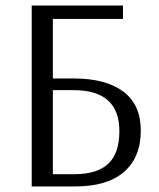

<svg xmlns="http://www.w3.org/2000/svg" viewBox="-20 -670 573 690"><path d="M245 -346H170V-44H247Q329 -44 369 -81.5Q409 -119 409 -199Q409 -346 245 -346ZM422 -650V-602H170V-388H245Q360 -388 423 -341Q486 -294 486 -201Q486 -105 426 -52.5Q366 0 250 0H94V-650Z"/></svg>

Font: Arsenal
Style: Regular
Weight: 400
Designer: Andrij Shevchenko
Foundry: Stairsfor.com
Version: Version 1.000